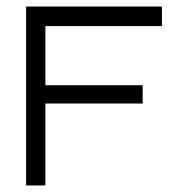

<svg xmlns="http://www.w3.org/2000/svg" viewBox="-20 -617 580 588"><path d="M60 -597H476V-537H119V-356H417V-300H119V-49H60Z"/></svg>

Font: 3270 Nerd Font
Style: Regular
Weight: 400
Monospace: yes
Version: Version 3.0.1;Nerd Fonts 3.3.0